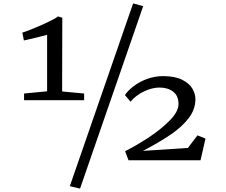

<svg xmlns="http://www.w3.org/2000/svg" viewBox="-20 -938 1323 1125"><path d="M819 -902 449 167 389 153 760 -918ZM256 -403V-734Q194 -717 120 -701L111 -747Q156 -761 229.5 -794Q303 -827 320 -842L345 -834L344 -402L473 -390V-351H121V-390ZM1026 -328Q1026 -377 994.5 -401Q963 -425 915 -425Q871 -425 823 -402Q775 -379 745 -342L712 -381Q729 -407 763 -433Q797 -459 842 -475.5Q887 -492 935 -492Q1005 -492 1047.5 -470.5Q1090 -449 1107.5 -418.5Q1125 -388 1125 -357Q1125 -298 1086.5 -247Q1048 -196 983 -151.5Q918 -107 818 -54L1081 -71L1137 -145L1184 -126L1155 1H733L713 -52Q773 -82 845 -128.5Q917 -175 971.5 -229Q1026 -283 1026 -328Z"/></svg>

Font: Martel
Style: Regular
Weight: 400
Designer: Dan Reynolds
Foundry: Dan Reynolds
Version: Version 1.001; ttfautohint (v1.1) -l 5 -r 5 -G 72 -x 0 -D la